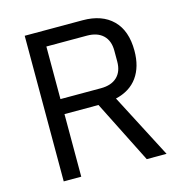

<svg xmlns="http://www.w3.org/2000/svg" viewBox="-104 -793 848 889"><g transform="rotate(-15 320.0 -349.0)"><path d="M177 0H93V-698H371Q463 -698 514.5 -647Q566 -596 566 -500Q566 -423 530.5 -373.5Q495 -324 426 -308L586 0H491L340 -300H177ZM371 -372Q421 -372 448.5 -398Q476 -424 476 -472V-524Q476 -572 448.5 -598Q421 -624 371 -624H177V-372Z"/></g></svg>

Font: IBM Plex Sans
Style: Regular
Weight: 400
Designer: Mike Abbink, Paul van der Laan, Pieter van Rosmalen
Foundry: Bold Monday
Version: Version 3.005